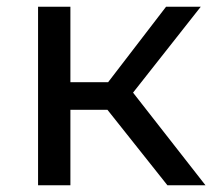

<svg xmlns="http://www.w3.org/2000/svg" viewBox="-20 -550 638 570"><path d="M590 0H477L299 -224H189V0H93V-530H189V-306H301L473 -530H576L375 -275Z"/></svg>

Font: Argentum Novus
Style: Regular
Weight: 400
Designer: Julieta Ulanovsky
Foundry: Julieta Ulanovsky
Version: Version 7.20;July 27, 2021;FontCreator 13.0.0.2683 64-bit